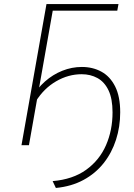

<svg xmlns="http://www.w3.org/2000/svg" viewBox="-20 -720 665 952"><path d="M257 212 241 178Q341 169.5 407 122Q473 74.5 505.5 0.2Q538 -74 538 -163Q538 -230.5 518 -272.2Q498 -314 463.2 -333Q428.5 -352 385 -352Q319 -352 258.5 -317Q198 -282 158 -218L137 -233Q163.5 -281 202.8 -315.8Q242 -350.5 289 -369.2Q336 -388 386 -388Q440 -388 483 -364.5Q526 -341 551 -291.2Q576 -241.5 576 -163Q576 -91.5 555.2 -27Q534.5 37.5 494 88.8Q453.5 140 394 172.2Q334.5 204.5 257 212ZM86.5 0 210.5 -700H567.5L561.5 -667H241.5L123.5 0Z"/></svg>

Font: Overpass Thin
Style: Italic
Weight: 250
Italic angle: -10°
Designer: Delve Withrington, Dave Bailey, Thomas Jockin
Foundry: Delve Fonts LLC
Version: Version 4.000